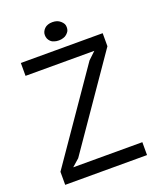

<svg xmlns="http://www.w3.org/2000/svg" viewBox="-151 -921 835 1012"><g transform="rotate(-20 266.0 -414.5)"><path d="M37.1 0Q152.3 0 496.1 0Q496.1 -17.6 496.1 -72.3Q399.4 -72.3 108.4 -72.3Q118.2 -81.1 149.4 -108.4Q236.3 -233.4 496.1 -610.4Q496.1 -628.9 496.1 -683.6Q381.8 -683.6 37.1 -683.6Q37.1 -666 37.1 -611.3Q133.8 -611.3 422.9 -611.3Q413.1 -601.6 381.8 -572.3Q295.9 -447.3 37.1 -73.2Q37.1 -54.7 37.1 0ZM221.7 -741.2Q229.5 -733.4 241.2 -730.5Q252 -726.6 266.6 -726.6Q280.3 -726.6 292 -730.5Q302.7 -733.4 311.5 -741.2Q320.3 -749 325.2 -757.8Q329.1 -766.6 329.1 -778.3Q329.1 -789.1 325.2 -796.9Q320.3 -805.7 311.5 -813.5Q302.7 -821.3 292 -825.2Q280.3 -829.1 266.6 -829.1Q252 -829.1 241.2 -825.2Q229.5 -821.3 221.7 -813.5Q213.9 -805.7 210 -796.9Q206.1 -789.1 206.1 -778.3Q206.1 -766.6 210 -757.8Q213.9 -749 221.7 -741.2Z"/></g></svg>

Font: Aptus Gothic JP
Style: Medium
Weight: 400
Designer: Fuminori Ogawa / Motoya
Version: Version 1